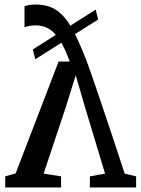

<svg xmlns="http://www.w3.org/2000/svg" viewBox="-20 -827 624 847"><path d="M137.5 -807Q194.5 -807 232 -780Q269.5 -753 298.2 -700.2Q327 -647.5 357.5 -570Q361.5 -560.5 371 -534Q380.5 -507.5 395.2 -464.5Q410 -421.5 430 -362.2Q450 -303 475.2 -227.5Q500.5 -152 530 -61L580.5 -49V0H376.5V-49L443.5 -61L355.5 -352.5L314 -495L270 -353.5L172.5 -61L249.5 -49V0H3V-49L49 -62L238.5 -555.5H287.5Q270 -604.5 252.2 -635.5Q234.5 -666.5 216 -684Q197.5 -701.5 178 -708.2Q158.5 -715 138 -715Q122.5 -715 108.2 -712.5Q94 -710 88 -706V-799Q95.5 -802.5 108.8 -804.8Q122 -807 137.5 -807ZM402 -784.5 413 -741 135.5 -565.5 125 -609Z"/></svg>

Font: Merriweather Medium
Style: Regular
Weight: 500
Version: Version 2.100